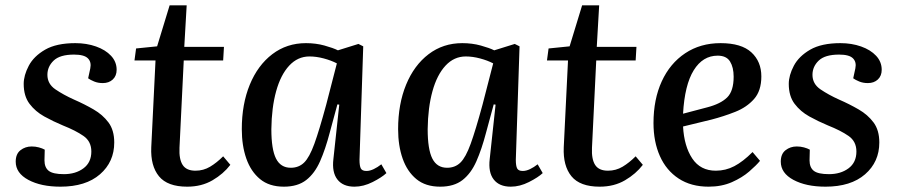

<svg xmlns="http://www.w3.org/2000/svg" viewBox="-20 -687 3371 721"><path d="M220 -33Q264 -33 293.5 -55Q323 -77 323 -118Q323 -156 293.5 -176.5Q264 -197 216 -216Q180 -231 146.5 -249.5Q113 -268 91 -297Q69 -326 69 -372Q69 -404 88 -440Q107 -476 149.5 -500.5Q192 -525 263 -525Q305 -525 340.5 -512.5Q376 -500 397 -477.5Q418 -455 418 -425Q418 -402 403.5 -388.5Q389 -375 366 -375Q348 -375 333.5 -381Q319 -387 311 -393L319 -430Q324 -454 310 -468Q296 -482 258 -482Q205 -482 181.5 -459.5Q158 -437 158 -406Q158 -372 188 -351.5Q218 -331 258 -313Q297 -296 331.5 -276Q366 -256 387.5 -227Q409 -198 409 -152Q409 -79 355.5 -32.5Q302 14 207 14Q134 14 86.5 -11.5Q39 -37 39 -80Q39 -109 57 -123Q75 -137 99 -137Q113 -137 126 -133.5Q139 -130 148 -125L147 -85Q147 -58 163 -45.5Q179 -33 220 -33Z M491 -505 570 -513 617 -667H681L672 -511H821L818 -460H670L654 -132Q652 -89 666 -67.5Q680 -46 714 -46Q744 -46 769 -61Q794 -76 818 -100L845 -68Q819 -34 778 -10Q737 14 683 14Q609 14 577 -25Q545 -64 548 -134L564 -460H485Z M1330 -87Q1330 -64 1335 -54.5Q1340 -45 1356 -45Q1369 -45 1383.5 -52Q1398 -59 1412 -70L1431 -37Q1414 -21 1379.5 -3.5Q1345 14 1311 14Q1268 14 1247 -13Q1226 -40 1232 -90L1254 -294L1247 -295L1218 -188Q1202 -127 1182 -81.5Q1162 -36 1130 -11Q1098 14 1046 14Q991 14 956.5 -14.5Q922 -43 905 -91.5Q888 -140 888 -202Q888 -296 918 -369Q948 -442 1002.5 -483.5Q1057 -525 1129 -525Q1166 -525 1198.5 -516Q1231 -507 1249 -498L1326 -522L1344 -513ZM1072 -57Q1102 -57 1122 -76.5Q1142 -96 1160.5 -147Q1179 -198 1205 -294L1245 -449Q1224 -460 1196 -467.5Q1168 -475 1142 -475Q1098 -475 1066 -440.5Q1034 -406 1017 -344.5Q1000 -283 999 -202Q999 -126 1016.5 -91.5Q1034 -57 1072 -57Z M1917 -87Q1917 -64 1922 -54.5Q1927 -45 1943 -45Q1956 -45 1970.5 -52Q1985 -59 1999 -70L2018 -37Q2001 -21 1966.5 -3.5Q1932 14 1898 14Q1855 14 1834 -13Q1813 -40 1819 -90L1841 -294L1834 -295L1805 -188Q1789 -127 1769 -81.5Q1749 -36 1717 -11Q1685 14 1633 14Q1578 14 1543.5 -14.5Q1509 -43 1492 -91.5Q1475 -140 1475 -202Q1475 -296 1505 -369Q1535 -442 1589.5 -483.5Q1644 -525 1716 -525Q1753 -525 1785.5 -516Q1818 -507 1836 -498L1913 -522L1931 -513ZM1659 -57Q1689 -57 1709 -76.5Q1729 -96 1747.5 -147Q1766 -198 1792 -294L1832 -449Q1811 -460 1783 -467.5Q1755 -475 1729 -475Q1685 -475 1653 -440.5Q1621 -406 1604 -344.5Q1587 -283 1586 -202Q1586 -126 1603.5 -91.5Q1621 -57 1659 -57Z M2040 -505 2119 -513 2166 -667H2230L2221 -511H2370L2367 -460H2219L2203 -132Q2201 -89 2215 -67.5Q2229 -46 2263 -46Q2293 -46 2318 -61Q2343 -76 2367 -100L2394 -68Q2368 -34 2327 -10Q2286 14 2232 14Q2158 14 2126 -25Q2094 -64 2097 -134L2113 -460H2034Z M2686 -525Q2764 -525 2801.5 -490.5Q2839 -456 2839 -400Q2839 -346 2811.5 -315Q2784 -284 2741 -267Q2698 -250 2652 -238L2545 -212Q2549 -138 2579.5 -92Q2610 -46 2668 -46Q2705 -46 2737.5 -63Q2770 -80 2806 -116L2834 -83Q2820 -66 2793.5 -43Q2767 -20 2728.5 -3Q2690 14 2641 14Q2575 14 2528.5 -16.5Q2482 -47 2458 -101Q2434 -155 2434 -225Q2434 -314 2465 -381.5Q2496 -449 2553 -487Q2610 -525 2686 -525ZM2735 -399Q2735 -434 2721.5 -456Q2708 -478 2675 -478Q2619 -478 2585 -423Q2551 -368 2545 -260L2636 -284Q2686 -297 2710.5 -321Q2735 -345 2735 -399Z M3093 -33Q3137 -33 3166.5 -55Q3196 -77 3196 -118Q3196 -156 3166.5 -176.5Q3137 -197 3089 -216Q3053 -231 3019.5 -249.5Q2986 -268 2964 -297Q2942 -326 2942 -372Q2942 -404 2961 -440Q2980 -476 3022.5 -500.5Q3065 -525 3136 -525Q3178 -525 3213.5 -512.5Q3249 -500 3270 -477.5Q3291 -455 3291 -425Q3291 -402 3276.5 -388.5Q3262 -375 3239 -375Q3221 -375 3206.5 -381Q3192 -387 3184 -393L3192 -430Q3197 -454 3183 -468Q3169 -482 3131 -482Q3078 -482 3054.5 -459.5Q3031 -437 3031 -406Q3031 -372 3061 -351.5Q3091 -331 3131 -313Q3170 -296 3204.5 -276Q3239 -256 3260.5 -227Q3282 -198 3282 -152Q3282 -79 3228.5 -32.5Q3175 14 3080 14Q3007 14 2959.5 -11.5Q2912 -37 2912 -80Q2912 -109 2930 -123Q2948 -137 2972 -137Q2986 -137 2999 -133.5Q3012 -130 3021 -125L3020 -85Q3020 -58 3036 -45.5Q3052 -33 3093 -33Z"/></svg>

Font: Literata 36pt Medium
Style: Italic
Weight: 500
Italic angle: -2°
Designer: Latin by Veronika Burian and Jose Scaglione. Greek by Irene Vlachou. Cyrillic by Vera Evstafieva
Foundry: TypeTogether
Version: Version 3.002